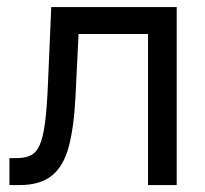

<svg xmlns="http://www.w3.org/2000/svg" viewBox="-20 -536 593 556"><path d="M7.3 0V-78.1H26.9Q51.8 -78.1 68.1 -85.7Q84.5 -93.3 94.5 -115Q104.5 -136.7 110.1 -178.5Q115.7 -220.2 118.7 -289.1L128.4 -515.6H491.7V0H408.7V-437.5H207.5L198.7 -257.8Q194.3 -168.5 179.2 -111.6Q164.1 -54.7 130.1 -27.3Q96.2 0 35.6 0Z"/></svg>

Font: Inter Display
Style: Regular
Weight: 400
Designer: Rasmus Andersson
Foundry: rsms
Version: Version 4.001;git-9221beed3